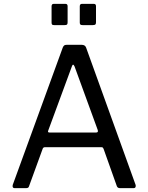

<svg xmlns="http://www.w3.org/2000/svg" viewBox="-20 -974 767 994"><path d="M55 0Q49 0 46.5 -4.5Q44 -9 46 -17L305 -728Q308 -735 312 -738.5Q316 -742 325 -742H403Q421 -742 426 -727L682 -17Q684 -11 681.5 -5.5Q679 0 672 0H601Q589 0 585 -10L516 -204Q514 -208 512 -210Q510 -212 504 -212H213Q204 -212 201 -204L130 -9Q129 -5 125.5 -2.5Q122 0 115 0H55ZM478 -288Q490 -288 486 -301L366 -630Q362 -639 358.5 -639Q355 -639 352 -630L230 -299Q225 -288 236 -288ZM330 -942V-859Q330 -850 327 -847Q324 -844 314 -844H261Q252 -844 249.5 -847Q247 -850 247 -857V-941Q247 -954 258 -954H319Q330 -954 330 -942ZM477 -942V-859Q477 -850 473.5 -847Q470 -844 460 -844H408Q399 -844 396 -847Q393 -850 393 -857V-941Q393 -954 404 -954H466Q477 -954 477 -942Z"/></svg>

Font: Libre Franklin Thin
Style: Regular
Weight: 400
Version: Version 3.000